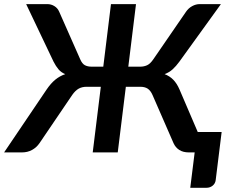

<svg xmlns="http://www.w3.org/2000/svg" viewBox="-55 -743 1124 936"><path d="M1025.5 -99.5 996.5 135Q994.5 151.5 981.8 162Q969 172.5 951 172.5H872.5L894 0H866Q837.5 0 819 -12Q800.5 -24 791 -45L688.5 -280Q679 -301.5 665 -310.8Q651 -320 628.5 -320H558.5L519 0H397L436.5 -320H367.5Q345 -320 328.5 -310.8Q312 -301.5 297 -280L137.5 -45Q123 -24 101.2 -12Q79.5 0 51.5 0H-35L172.5 -307Q193 -337 214.8 -354.8Q236.5 -372.5 263 -381.5Q243 -390 230.2 -405Q217.5 -420 206 -442.5L72.5 -723H175Q194.5 -723 210.2 -713.2Q226 -703.5 233.5 -686L336 -454Q345.5 -432 359 -425Q372.5 -418 391.5 -418H448.5L486 -723H608L570.5 -418H628.5Q647 -418 662.2 -425Q677.5 -432 692.5 -454L852 -686Q864 -703.5 882 -713.2Q900 -723 919 -723H1022L819.5 -442.5Q803 -420 786.5 -405Q770 -390 747.5 -381.5Q771.5 -372.5 789.2 -354.8Q807 -337 820 -307L909 -99.5Z"/></svg>

Font: Lato 2
Style: Bold Italic
Weight: 700
Italic angle: -7°
Designer: Lukasz Dziedzic with Adam Twardoch and Botio Nikoltchev
Foundry: tyPoland Lukasz Dziedzic
Version: Version 2.015; 2015-08-06; http://www.latofonts.com/